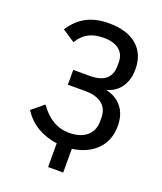

<svg xmlns="http://www.w3.org/2000/svg" viewBox="-158 -832 917 1085"><g transform="rotate(20 300.0 -289.0)"><path d="M55.5 -116.5 127.5 -175.5Q201.5 -70.5 306 -70.5Q373.5 -70.5 411.8 -102.8Q450 -135 450 -192V-213Q450 -266.5 414.5 -295.2Q379 -324 313 -324H208V-413H307Q371.5 -413 403.2 -439.8Q435 -466.5 435 -520V-542Q435 -589.5 402 -616Q369 -642.5 309 -642.5Q255 -642.5 217.8 -622.8Q180.5 -603 155.5 -560.5L80 -610.5Q119.5 -671.5 175.2 -700.8Q231 -730 309 -730Q380.5 -730 431.8 -707.2Q483 -684.5 510 -640.8Q537 -597 537 -536Q537 -471.5 506.5 -428Q476 -384.5 422 -370.5Q485 -356 519 -312.2Q553 -268.5 553 -201Q553 -114.5 500.2 -59.8Q447.5 -5 353 9V151.5H262V9Q195 -0.5 143.5 -31Q92 -61.5 55.5 -116.5Z"/></g></svg>

Font: JuliaMono Medium
Style: Regular
Weight: 500
Monospace: yes
Designer: cormullion
Foundry: corm
Version: Version 0.054; ttfautohint (v1.8.4)